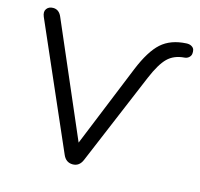

<svg xmlns="http://www.w3.org/2000/svg" viewBox="-104 -825 983 945"><g transform="rotate(15 387.0 -353.0)"><path d="M345 7Q310 7 295 -29L20 -658Q10 -682 21 -697Q32 -712 54 -712Q84 -712 98 -679L346 -104L517 -524Q558 -624 605.5 -666.5Q653 -709 732 -713Q748 -714 759 -707.5Q770 -701 772.5 -691Q775 -681 773.5 -670.5Q772 -660 763 -652Q754 -644 741 -643Q688 -639 656 -607.5Q624 -576 592 -500L394 -29Q379 7 345 7Z"/></g></svg>

Font: Nunito
Style: Regular
Weight: 400
Designer: Vernon Adams
Foundry: Vernon Adams
Version: Version 3.602